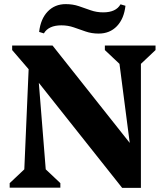

<svg xmlns="http://www.w3.org/2000/svg" viewBox="-20 -911 802 932"><path d="M573 1 135 -551V-690H235L652 -164L622 -123L560 -601L489 -668V-690H735V-668L664 -601V1ZM27 0V-22L98 -89L119 -575L39 -668V-690H154L202 -89L273 -22V0ZM459 -748Q425 -748 396 -758Q367 -768 338.5 -778Q310 -788 278 -788Q216 -788 193 -749L170 -756Q177 -819 211.5 -855Q246 -891 299 -891Q334 -891 363 -881Q392 -871 420.5 -861Q449 -851 481 -851Q543 -851 565 -890L589 -883Q582 -820 547.5 -784Q513 -748 459 -748Z"/></svg>

Font: Platypi Light
Style: Bold
Weight: 700
Version: Version 1.200